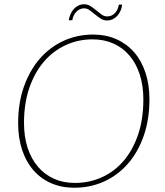

<svg xmlns="http://www.w3.org/2000/svg" viewBox="-20 -873 772 900"><path d="M680.5 -407.5Q680.5 -313 653.8 -236.5Q627 -160 579.8 -105.8Q532.5 -51.5 468 -22.2Q403.5 7 328 7Q268 7 219.2 -14.5Q170.5 -36 136.2 -75.5Q102 -115 83.5 -171Q65 -227 65 -295.5Q65 -390 92 -466.5Q119 -543 166.2 -597.5Q213.5 -652 277.8 -681.5Q342 -711 416.5 -711Q477 -711 525.8 -689.2Q574.5 -667.5 609 -627.8Q643.5 -588 662 -532Q680.5 -476 680.5 -407.5ZM652 -407Q652 -472 635 -524Q618 -576 587 -612.5Q556 -649 512 -668.8Q468 -688.5 413.5 -688.5Q346 -688.5 287.2 -661.2Q228.5 -634 185.2 -583.2Q142 -532.5 117.2 -460Q92.5 -387.5 92.5 -297Q92.5 -232 109.5 -180Q126.5 -128 157.8 -91.5Q189 -55 232.8 -35.2Q276.5 -15.5 330.5 -15.5Q399.5 -15.5 458.5 -42.5Q517.5 -69.5 560.5 -120.2Q603.5 -171 627.8 -243.5Q652 -316 652 -407ZM481.5 -796Q504.5 -796 519.2 -812.2Q534 -828.5 537 -851.5H552.5Q551 -836.5 545.2 -823Q539.5 -809.5 530.2 -799.2Q521 -789 508.8 -783Q496.5 -777 481.5 -777Q465.5 -777 451.8 -786Q438 -795 425.2 -805.5Q412.5 -816 400.2 -825Q388 -834 374.5 -834Q363.5 -834 354 -829.5Q344.5 -825 337.2 -817.2Q330 -809.5 325.2 -799.2Q320.5 -789 319 -778H302.5Q304.5 -793 310.5 -806.5Q316.5 -820 325.8 -830.5Q335 -841 347.5 -847Q360 -853 375 -853Q391 -853 404.8 -844Q418.5 -835 431.2 -824.5Q444 -814 456.2 -805Q468.5 -796 481.5 -796Z"/></svg>

Font: Lato ExtraLight
Style: Italic
Weight: 275
Italic angle: -7°
Designer: Lukasz Dziedzic with Adam Twardoch and Botio Nikoltchev
Foundry: tyPoland Lukasz Dziedzic
Version: Version 2.015; 2015-08-06; http://www.latofonts.com/